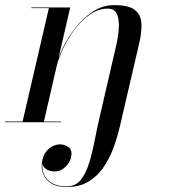

<svg xmlns="http://www.w3.org/2000/svg" viewBox="-84 -490 716 770"><path d="M184 260Q143.5 260 119.8 244.5Q96 229 87.8 204Q79.5 179 86 151Q91 130.5 102 116.8Q113 103 127.8 96Q142.5 89 157.5 89Q176.5 89 192 101Q207.5 113 200.5 143Q196 162 177.8 179.8Q159.5 197.5 134.5 197.5Q120 197.5 108 192Q96 186.5 89.8 176.2Q83.5 166 87 151H88.5Q82 178.5 89.8 202.8Q97.5 227 121 242.2Q144.5 257.5 184 257.5Q218 257.5 238.8 232.5Q259.5 207.5 272.5 166.5Q285.5 125.5 295 76.5Q304.5 27.5 315.5 -20L380.5 -301L475 -319.5L398 11.5Q387 60 370.2 104.8Q353.5 149.5 328.5 184.5Q303.5 219.5 268.2 239.8Q233 260 184 260ZM-64 0V-2.5H160.5V0ZM6 0 112 -457.5H42V-460H197.5L91.5 0ZM141 -225.5Q148 -256.5 167.8 -297.8Q187.5 -339 218.2 -378.2Q249 -417.5 288.5 -443.5Q328 -469.5 374.5 -469.5Q432 -469.5 456.5 -450.2Q481 -431 483 -397Q485 -363 475 -319.5L380.5 -301Q390.5 -343 392.5 -378Q394.5 -413 384.8 -434.2Q375 -455.5 348 -455.5Q310.5 -455.5 276.5 -431.8Q242.5 -408 215.2 -371.8Q188 -335.5 169.5 -296.2Q151 -257 143.5 -225.5Z"/></svg>

Font: Bodoni Moda 72pt
Style: Italic
Weight: 400
Italic angle: -13°
Designer: Owen Earl
Foundry: indestructible type
Version: Version 2.005